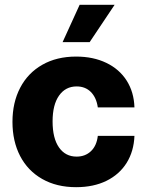

<svg xmlns="http://www.w3.org/2000/svg" viewBox="-20 -774 615 804"><path d="M32.2 -263.7Q32.2 -344.7 64.5 -406.5Q96.7 -468.3 157 -502.7Q217.3 -537.1 298.8 -537.1Q370.6 -537.1 425.3 -510.7Q480 -484.4 510.5 -436.3Q541 -388.2 543 -324.2H389.6Q383.8 -365.2 360.6 -388.7Q337.4 -412.1 300.8 -412.1Q254.4 -412.1 227.3 -373.8Q200.2 -335.4 200.2 -265.6Q200.2 -194.8 227.1 -156.5Q253.9 -118.2 300.8 -118.2Q336.9 -118.2 360.8 -140.9Q384.8 -163.6 389.6 -205.1H543Q540.5 -140.6 510.3 -92Q480 -43.5 425.8 -16.8Q371.6 9.8 298.8 9.8Q216.8 9.8 156.5 -24.7Q96.2 -59.1 64.2 -120.8Q32.2 -182.6 32.2 -263.7ZM313.5 -753.9H460L355.5 -597.7H242.2Z"/></svg>

Font: Pretendard ExtraBold
Style: Regular
Weight: 800
Designer: Base glyphs from Inter by Rasmus Andersson; Hangeul glyphs from Noto Sans CJK(Source Han Sans) by Jang Soo-young and Kan
Foundry: Kil Hyung-jin
Version: Version 1.309